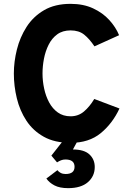

<svg xmlns="http://www.w3.org/2000/svg" viewBox="-20 -732 676 998"><path d="M347 10.5Q264.5 10.5 208 -21Q151.5 -52.5 117.2 -104.8Q83 -157 67.5 -221Q52 -285 52 -350Q52 -411 67.8 -474.5Q83.5 -538 118 -592Q152.5 -646 209 -679Q265.5 -712 347 -712Q413.5 -712 464 -688.5Q514.5 -665 548.2 -627.8Q582 -590.5 599 -549L471 -491Q445 -530 417.5 -552Q390 -574 347 -574Q305.5 -574 277.5 -553.5Q249.5 -533 232.8 -499.5Q216 -466 208.5 -426.8Q201 -387.5 201 -350Q201 -311 209.5 -271.5Q218 -232 235.5 -199.5Q253 -167 280.8 -147.2Q308.5 -127.5 347 -127.5Q387 -127.5 416.5 -152.5Q446 -177.5 470 -217.5L601 -168Q565 -90.5 503.8 -40Q442.5 10.5 347 10.5ZM334 246Q290.5 246 263.2 231.8Q236 217.5 221 196L278.5 152.5Q284.5 161 295.5 166.8Q306.5 172.5 320.5 172.5Q367.5 172.5 367.5 135Q367.5 97 320 97Q308 97 297.2 101.2Q286.5 105.5 276.5 112L247 77L307.5 0H383.5L359 45Q417.5 45 445 70.8Q472.5 96.5 472.5 136Q472.5 184 436.8 215Q401 246 334 246Z"/></svg>

Font: Overpass ExtraBold
Style: Regular
Weight: 800
Designer: Delve Withrington, Dave Bailey, Thomas Jockin
Foundry: Delve Fonts LLC
Version: Version 4.000; ttfautohint (v1.8.3)